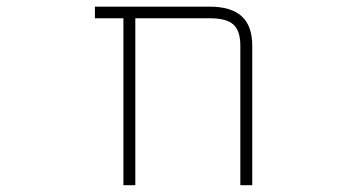

<svg xmlns="http://www.w3.org/2000/svg" viewBox="-20 -544 1040 566"><path d="M723.6 -409.2V2H688.5V-409.2Q688.5 -453.1 668 -471.7Q647.5 -490.2 597.7 -490.2H378.9V2H343.8V-490.2H259.8V-524.4H597.7Q661.1 -524.4 692.4 -496.1Q723.6 -467.8 723.6 -409.2Z"/></svg>

Font: GenEi Gothic M ExtraLight
Style: Regular
Weight: 200
Designer: o_tamon (Modified); [Source Han Sans]
Ryoko NISHIZUKA  (kana & ideographs); Paul D. Hunt (Latin, Greek & Cyrillic); Wenl
Version: Version 1.1a;Original Version 1.004